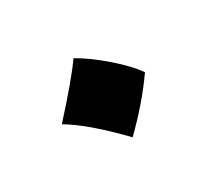

<svg xmlns="http://www.w3.org/2000/svg" viewBox="-52 -378 362 329"><g transform="rotate(-30 129.0 -213.0)"><path d="M40 -209Q92 -266 114 -297Q139 -283 167 -258.5Q195 -234 208 -215Q178 -172 134 -129Q78 -187 40 -209Z"/></g></svg>

Font: Katibeh
Style: Regular
Weight: 400
Designer: Arabic design by Kourosh Beigpour, Latin design by Eduardo Tunni, engineering by Lasse Fister
Version: Version 1.0010g